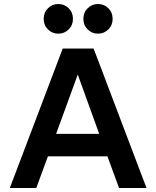

<svg xmlns="http://www.w3.org/2000/svg" viewBox="-20 -938 780 958"><path d="M516 -158H219L161 0H29L293 -696H447L711 0H574ZM475 -270 368 -566 260 -270ZM198 -844Q198 -876 219.5 -897Q241 -918 271 -918Q301 -918 322.5 -897Q344 -876 344 -844Q344 -812 322.5 -791Q301 -770 271 -770Q241 -770 219.5 -791Q198 -812 198 -844ZM396 -844Q396 -876 417.5 -897Q439 -918 469 -918Q499 -918 520.5 -897Q542 -876 542 -844Q542 -812 520.5 -791Q499 -770 469 -770Q439 -770 417.5 -791Q396 -812 396 -844Z"/></svg>

Font: AmikoBold
Style: Bold
Weight: 700
Designer: Pablo Impallari, Rodrigo Fuenzalida, Andres Torresi
Foundry: Impallari Type
Version: Version 1.000; ttfautohint (v1.3)